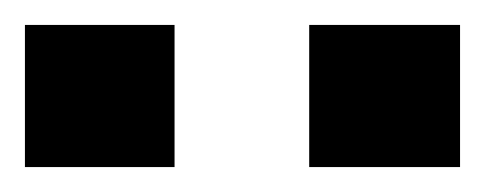

<svg xmlns="http://www.w3.org/2000/svg" viewBox="-20 -742 389 154"><path d="M0 -608V-722H120V-608ZM228 -608V-722H349V-608Z"/></svg>

Font: Archivo SemiBold SemiExpanded
Style: Regular
Weight: 600
Width: 6
Version: Version 2.001